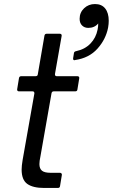

<svg xmlns="http://www.w3.org/2000/svg" viewBox="-20 -930 558 950"><path d="M277 -9Q276 0 266 0H198Q143 0 115 -20Q87 -40 87 -91Q87 -109 92 -139L150 -467V-469Q150 -478 141 -478H74Q69 -478 66.5 -481Q64 -484 65 -489L74 -544Q76 -553 85 -553H156Q166 -553 167 -562L200 -754Q202 -763 211 -763H276Q281 -763 283.5 -760Q286 -757 285 -752L252 -564V-562Q252 -553 261 -553H363Q368 -553 370.5 -550Q373 -547 372 -542L363 -487Q362 -478 352 -478H246Q237 -478 235 -469L180 -156Q175 -133 175 -118Q175 -96 187.5 -85.5Q200 -75 231 -75H277Q281 -75 284 -72Q287 -69 286 -64ZM349 -632Q340 -632 342 -643L346 -668Q347 -675 357 -677Q400 -686 427.5 -714.5Q455 -743 463 -784Q466 -799 466 -814Q448 -792 417 -792Q398 -792 386 -804Q374 -816 374 -837Q374 -868 396 -889Q418 -910 450 -910Q483 -910 500.5 -888Q518 -866 518 -827Q518 -812 515 -794Q504 -736 462.5 -689.5Q421 -643 352 -633Z"/></svg>

Font: Open Sauce Two
Style: Italic
Weight: 400
Italic angle: -10°
Designer: Alfredo Marco Pradil
Foundry: Creative Sauce Fz LLC
Version: Version 1.477